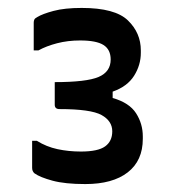

<svg xmlns="http://www.w3.org/2000/svg" viewBox="-20 -816 440 484"><path d="M335 -683Q335 -652 318 -625Q301 -598 264 -585V-569Q306 -557 323 -530.5Q340 -504 340 -472V-466Q340 -411 302 -381.5Q264 -352 195 -352Q144 -352 112.5 -360.5Q81 -369 67 -379Q61 -384 61 -393V-461H73Q97 -446 125 -440Q153 -434 184 -434Q227 -434 245 -447Q263 -460 263 -485Q263 -511 236 -526Q209 -541 130 -541Q118 -541 118 -552V-609Q198 -609 228.5 -622Q259 -635 259 -666Q259 -691 241 -702.5Q223 -714 182 -714Q151 -714 124 -707Q97 -700 77 -689H65V-759Q65 -763 66.5 -766.5Q68 -770 74 -773Q87 -781 115 -788.5Q143 -796 186 -796Q270 -796 302.5 -764.5Q335 -733 335 -689Z"/></svg>

Font: Recursive Sn Lnr St Med
Style: Regular
Weight: 500
Version: Version 1.085;hotconv 1.1.0;makeotfexe 2.6.0; ttfautohint (v